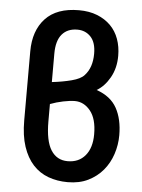

<svg xmlns="http://www.w3.org/2000/svg" viewBox="-53 -779 605 818"><g transform="rotate(5 250.0 -370.0)"><path d="M60 -544Q60 -633 108.5 -685Q157 -737 252 -737Q296 -737 330 -723.5Q364 -710 387.5 -686.5Q411 -663 423 -630Q435 -597 435 -558Q435 -505 412 -464.5Q389 -424 356 -405Q417 -384 443 -337Q469 -290 469 -221Q469 -180 456 -140.5Q443 -101 417.5 -70.5Q392 -40 354.5 -21.5Q317 -3 267 -3Q222 -3 184 -17Q146 -31 118.5 -61Q91 -91 75.5 -137.5Q60 -184 60 -249ZM332 -558Q332 -606 309.5 -630Q287 -654 252 -654Q210 -654 186.5 -626.5Q163 -599 163 -543V-422Q208 -427 246.5 -437Q285 -447 300 -464Q332 -498 332 -558ZM362 -216Q362 -282 334.5 -316Q307 -350 268 -350Q248 -350 218.5 -344Q189 -338 163 -328V-254Q163 -170 188 -131Q213 -92 259 -92Q307 -92 334.5 -125Q362 -158 362 -216Z"/></g></svg>

Font: D2Coding ligature
Style: Bold
Weight: 700
Monospace: yes
Designer: Yong-Rak Park; Jeong-Hwan Yoon; Sang-Min Lee;
Foundry: NHN Corporation
Version: Version 1.3.2; Build 20180524